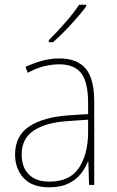

<svg xmlns="http://www.w3.org/2000/svg" viewBox="-20 -785 498 815"><path d="M232 -537Q307 -537 343.5 -494Q380 -451 380 -353V0H358L355 -99H353Q342 -71 322 -46Q302 -21 269.5 -5.5Q237 10 189 10Q116 10 80 -29.5Q44 -69 44 -129Q44 -208 103 -247.5Q162 -287 266 -295L354 -301V-347Q354 -437 324.5 -474.5Q295 -512 232 -512Q200 -512 167.5 -504Q135 -496 98 -476L88 -501Q122 -517 158.5 -527Q195 -537 232 -537ZM267 -271Q175 -265 123.5 -231Q72 -197 72 -129Q72 -75 102.5 -44.5Q133 -14 189 -14Q276 -14 314.5 -71.5Q353 -129 354 -220V-277ZM346 -758Q320 -723 280.5 -680Q241 -637 205 -606H187V-614Q221 -648 257 -689Q293 -730 316 -765H346Z"/></svg>

Font: Noto Sans Thai SemCond Thin
Style: Regular
Weight: 100
Width: 4
Designer: Monotype Design Team
Foundry: Monotype Imaging Inc.
Version: Version 2.002; ttfautohint (v1.8.4.7-5d5b)